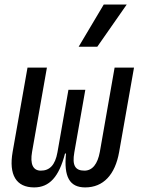

<svg xmlns="http://www.w3.org/2000/svg" viewBox="-20 -815 626 845"><path d="M355 9.8C434.6 9.8 486.8 -45.9 504.4 -146.5L569.8 -517.6H484.4L419.4 -146.5C409.7 -93.3 386.7 -64 351.6 -64C311 -64 296.9 -86.9 307.1 -144.5L355.5 -419.9H281.2L232.9 -145C222.7 -87.4 197.8 -64 159.7 -64C125 -64 111.8 -93.3 121.1 -146.5L186.5 -517.6H101.1L35.6 -146.5C18.1 -45.9 50.8 9.8 130.4 9.8C197.3 9.8 239.7 -36.6 266.1 -139.2H270.5C260.3 -36.6 286.1 9.8 355 9.8ZM326.2 -609.4H408.2L537.6 -794.9H436.5Z"/></svg>

Font: Cascadia Code PL SemiLight
Style: Italic
Weight: 350
Italic angle: -10°
Monospace: yes
Designer: Aaron Bell
Foundry: Saja Typeworks
Version: Version 2404.023